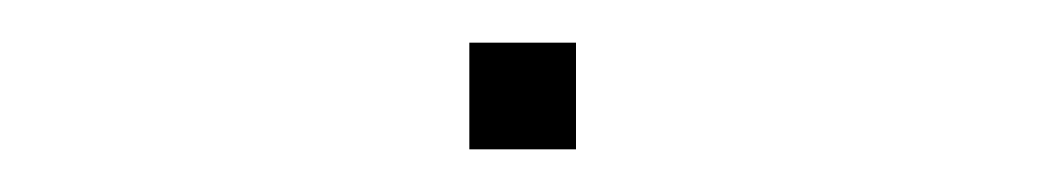

<svg xmlns="http://www.w3.org/2000/svg" viewBox="-20 -70 490 90"><path d="M200 0H250V-50H200Z"/></svg>

Font: Melete UltraLight
Style: Regular
Weight: 200
Width: 6
Designer: Sora Sagano
Foundry: DOT COLON
Version: Version 0.200;FEAKit 1.0